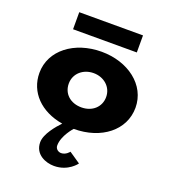

<svg xmlns="http://www.w3.org/2000/svg" viewBox="-175 -851 1131 1270"><g transform="rotate(20 390.0 -216.5)"><path d="M162.3 -723V-603H611.1V-723ZM258.5 -256C258.5 -327 316.8 -377 390.5 -377C463.2 -377 521.5 -327 521.5 -256C521.5 -186 466.5 -136 390.5 -136C311.3 -136 258.5 -186 258.5 -256ZM51.8 -256C51.8 -120.7 151.8 -18.3 308.4 8.2C275.8 42.2 213.5 114.7 213.5 173C213.5 260 294.8 290 352 290C453.2 290 502.8 218 502.8 218L423.5 164C423.5 164 401.5 194 367.5 194C348.8 194 326.8 180 326.8 155C326.8 85 391.7 15 391.7 15C586.3 15 728.2 -98 728.2 -256C728.2 -416 578.7 -528 391.7 -528C201.3 -528 51.8 -416 51.8 -256Z"/></g></svg>

Font: Hussar
Style: BdWide
Weight: 700
Foundry: Cannot Into Space Fonts
Version: Version 2.00